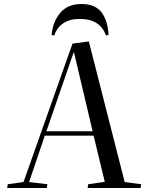

<svg xmlns="http://www.w3.org/2000/svg" viewBox="-20 -944 731 964"><path d="M426 -736 606 -30 689 -19 686 0H420L423 -19L506 -31L450 -263H205L126 -30L218 -19L215 0H16L19 -19L98 -30L344 -725ZM213 -285H445L352 -679H349ZM512 -766Q483 -849 381 -849Q328 -849 296.5 -826.5Q265 -804 252 -766L239 -768Q245 -835 282.5 -879.5Q320 -924 389 -924Q457 -924 489 -883Q521 -842 525 -769Z"/></svg>

Font: Literata 72pt
Style: Italic
Weight: 400
Italic angle: -2°
Designer: Latin by Veronika Burian and Jose Scaglione. Greek by Irene Vlachou. Cyrillic by Vera Evstafieva
Foundry: TypeTogether
Version: Version 3.002